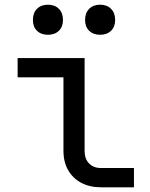

<svg xmlns="http://www.w3.org/2000/svg" viewBox="-20 -797 640 817"><path d="M410 0Q362 0 326 -19Q290 -38 270 -73Q250 -108 250 -155V-468H55V-550H340V-155Q340 -121 359 -101.5Q378 -82 410 -82H550V0ZM406 -649Q377 -649 359.5 -666Q342 -683 342 -712Q342 -742 359.5 -759.5Q377 -777 406 -777Q435 -777 452.5 -759.5Q470 -742 470 -712Q470 -683 452.5 -666Q435 -649 406 -649ZM184 -649Q155 -649 137.5 -666Q120 -683 120 -712Q120 -742 137.5 -759.5Q155 -777 184 -777Q213 -777 230.5 -759.5Q248 -742 248 -712Q248 -683 230.5 -666Q213 -649 184 -649Z"/></svg>

Font: Pitagon Sans Mono
Style: Regular
Weight: 400
Monospace: yes
Designer: Travis Tran
Foundry: Pitagon
Version: Version 1.001;gftools[0.9.26]